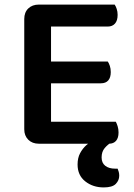

<svg xmlns="http://www.w3.org/2000/svg" viewBox="-20 -627 584 839"><path d="M86 -396H203V-7Q196 -5 181 -2Q166 1 150 1Q121 1 103.5 -16.5Q86 -34 86 -62ZM203 -213 86 -214V-544Q86 -573 103.5 -590Q121 -607 150 -607Q166 -607 181 -604Q196 -601 203 -599ZM150 -263V-358H451Q456 -351 460 -339Q464 -327 464 -312Q464 -288 453 -275.5Q442 -263 421 -263ZM150 1V-95H486Q490 -88 494 -75.5Q498 -63 498 -48Q498 -24 487 -11.5Q476 1 456 1ZM150 -511V-607H481Q486 -600 490 -588Q494 -576 494 -562Q494 -537 482.5 -524Q471 -511 451 -511ZM385 -13 470 -7Q451 4 437.5 20Q424 36 424 61Q424 85 440 97.5Q456 110 483 110H494Q497 117 499 124.5Q501 132 501 141Q501 161 486 176.5Q471 192 433 192Q386 192 352.5 165.5Q319 139 319 92Q319 63 330 42.5Q341 22 356.5 8Q372 -6 385 -13Z"/></svg>

Font: BalooTamma2SemiBold
Style: Regular
Weight: 600
Designer: Divya Kowshik, Shuchita Grover and Ek Type
Foundry: Ek Type
Version: Version 1.700